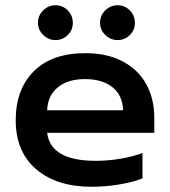

<svg xmlns="http://www.w3.org/2000/svg" viewBox="-20 -698 649 733"><path d="M125 -611Q125 -639 145 -658.5Q165 -678 192 -678Q219 -678 238.5 -658.5Q258 -639 258 -611Q258 -583 238.5 -564Q219 -545 192 -545Q165 -545 145 -564.5Q125 -584 125 -611ZM362 -611Q362 -639 382 -658.5Q402 -678 429 -678Q456 -678 475.5 -658.5Q495 -639 495 -611Q495 -583 475.5 -564Q456 -545 429 -545Q402 -545 382 -564.5Q362 -584 362 -611ZM40 -239Q40 -357 109 -426Q178 -495 306 -495Q390 -495 449.5 -463Q509 -431 539 -375.5Q569 -320 569 -249V-191H160Q173 -84 346 -84Q392 -84 440 -92Q488 -100 524 -114V-17Q490 -3 436.5 6Q383 15 330 15Q196 15 118 -52Q40 -119 40 -239ZM450 -277Q448 -334 409.5 -365Q371 -396 304 -396Q238 -396 200 -364Q162 -332 160 -277Z"/></svg>

Font: Prompt Medium
Style: Regular
Weight: 500
Designer: Katatrad Team
Foundry: CadsonDemak
Version: Version 1.001